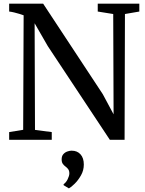

<svg xmlns="http://www.w3.org/2000/svg" viewBox="-20 -763 794 1048"><path d="M30 0V-42L106.5 -54.5L109 -679.5Q98.5 -683.5 85 -687.5Q71.5 -691.5 57.5 -695Q43.5 -698.5 30 -700V-743H215.5L541 -249L600 -139L598 -686.5L513.5 -700V-743H740.5V-700L662 -686.5L660 0H579.5L241 -511L169 -636L171 -54L262.5 -42V0ZM437.5 135Q437.5 167 422 194.2Q406.5 221.5 387.2 240.2Q368 259 356.5 265H355.5L327.5 248L327 242.5Q340.5 233.5 349.5 215Q358.5 196.5 358.5 183.5Q358.5 169.5 352.5 161Q346.5 152.5 337.5 146Q329 140 322.8 131.2Q316.5 122.5 316.5 107Q316.5 89 325.5 78.8Q334.5 68.5 347.2 64Q360 59.5 369.5 59.5H372Q401.5 59.5 419.5 79.5Q437.5 99.5 437.5 135Z"/></svg>

Font: Merriweather 48pt
Style: Regular
Weight: 400
Version: Version 2.100